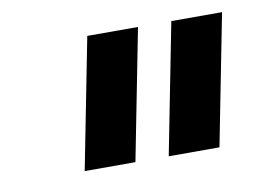

<svg xmlns="http://www.w3.org/2000/svg" viewBox="-42 -757 494 369"><g transform="rotate(-10 205.0 -572.5)"><path d="M246 -700 196 -445H97L147 -700ZM410 -700 360 -445H261L311 -700Z"/></g></svg>

Font: Gontserrat Medium
Style: Italic
Weight: 500
Italic angle: -11.3°
Designer: Julieta Ulanovsky
Foundry: Julieta Ulanovsky
Version: Version 6.001